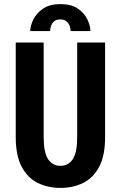

<svg xmlns="http://www.w3.org/2000/svg" viewBox="-20 -908 590 939"><path d="M275.5 11Q214.5 11 165 -13.2Q115.5 -37.5 86.2 -92.2Q57 -147 57 -238V-700H193.5V-239Q193.5 -162 215.2 -129.5Q237 -97 275.5 -97Q314.5 -97 336 -129.5Q357.5 -162 357.5 -239V-700H494V-238Q494 -147 465 -92.2Q436 -37.5 386.5 -13.2Q337 11 275.5 11ZM276 -888Q329 -888 361 -865.8Q393 -843.5 407.5 -812.5Q422 -781.5 422 -756H325.5Q325.5 -766 321.2 -779.5Q317 -793 306 -803Q295 -813 275 -813Q254.5 -813 243.8 -803Q233 -793 229 -779.5Q225 -766 225 -756H128Q128 -781.5 143 -812.5Q158 -843.5 190.5 -865.8Q223 -888 276 -888Z"/></svg>

Font: Trispace SemiCondensed SemiBold
Style: Regular
Weight: 600
Width: 4
Designer: Tyler Finck
Foundry: Etcetera Type Company
Version: Version 1.210; ttfautohint (v1.8.3)